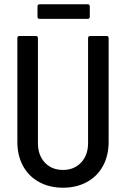

<svg xmlns="http://www.w3.org/2000/svg" viewBox="-20 -868 595 896"><path d="M61 -206V-690Q61 -700 71 -700H147Q157 -700 157 -690V-200Q157 -144 189 -109.5Q221 -75 274 -75Q326 -75 358.5 -109.5Q391 -144 391 -200V-690Q391 -700 401 -700H477Q487 -700 487 -690V-206Q487 -142 460.5 -93.5Q434 -45 385.5 -18.5Q337 8 274 8Q211 8 162.5 -18.5Q114 -45 87.5 -93.5Q61 -142 61 -206ZM165 -848H389Q399 -848 399 -838V-790Q399 -780 389 -780H165Q155 -780 155 -790V-838Q155 -848 165 -848Z"/></svg>

Font: Barlow Semi Condensed Medium
Style: Regular
Weight: 500
Width: 4
Designer: Jeremy Tribby
Foundry: Tribby Type
Version: Version 1.422; ttfautohint (v1.8)